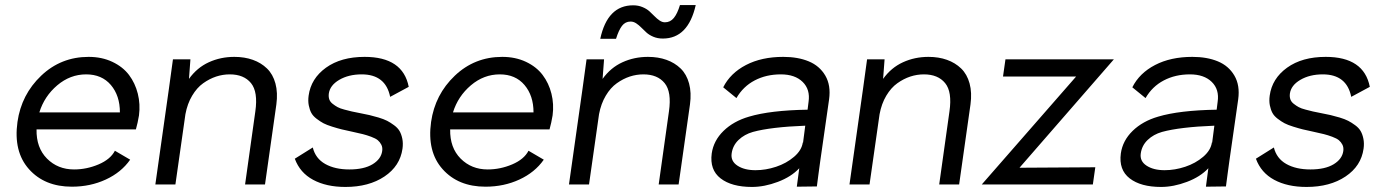

<svg xmlns="http://www.w3.org/2000/svg" viewBox="-20 -737 5532 767"><path d="M267.1 8.8Q158.2 8.8 95.7 -61.3Q33.2 -131.3 49.8 -250Q65.4 -359.4 144.5 -434.6Q223.6 -509.8 334 -509.8Q386.7 -509.8 428.7 -490Q470.7 -470.2 495.4 -437.5Q520 -404.8 530.5 -362.8Q541 -320.8 535.2 -275.9Q530.3 -246.1 522.9 -220.2H126Q124.5 -147 167.7 -103.5Q210.9 -60.1 275.9 -60.1Q326.2 -60.1 373.8 -80.3Q421.4 -100.6 439 -134.8L500 -99.1Q464.4 -48.3 402.6 -19.8Q340.8 8.8 267.1 8.8ZM137.2 -288.1H459Q459 -355 422.9 -397.5Q386.7 -439.9 324.2 -439.9Q260.3 -439.9 208.7 -396.2Q157.2 -352.5 137.2 -288.1Z M916 -509.8Q957 -509.8 990 -498Q1022.9 -486.3 1046.6 -463.4Q1070.3 -440.4 1080.3 -403.6Q1090.3 -366.7 1084 -319.8L1038.6 0H959L1000 -292Q1011.2 -370.1 982.7 -405Q954.1 -439.9 897.9 -439.9Q870.1 -439.9 843.5 -431.2Q816.9 -422.4 791.7 -404.5Q766.6 -386.7 747.6 -354.7Q728.5 -322.8 720.7 -280.8L680.7 0H600.6L654.8 -382.8L670.9 -500H740.7L734.9 -421.9Q767.1 -466.8 814.2 -488.3Q861.3 -509.8 916 -509.8Z M1359.9 9.8Q1283.7 9.8 1231 -18.6Q1178.2 -46.9 1157.7 -103L1229.5 -147.9Q1240.2 -104 1279.1 -82Q1317.9 -60.1 1375.5 -60.1Q1434.1 -60.1 1468.3 -80.8Q1502.4 -101.6 1506.8 -133.8Q1508.8 -147.9 1503.4 -158.7Q1498 -169.4 1489.3 -176.8Q1480.5 -184.1 1462.6 -190.7Q1444.8 -197.3 1429.2 -201.2Q1413.6 -205.1 1386.7 -210.9Q1360.8 -216.3 1345 -220.2Q1329.1 -224.1 1307.1 -231Q1285.2 -237.8 1272.2 -244.6Q1259.3 -251.5 1244.9 -262.5Q1230.5 -273.4 1223.6 -286.1Q1216.8 -298.8 1213.4 -316.4Q1210 -334 1212.9 -355Q1222.2 -423.3 1282.2 -466.6Q1342.3 -509.8 1436.5 -509.8Q1589.4 -509.8 1612.8 -390.1L1538.6 -350.1Q1520.5 -439.9 1424.8 -439.9Q1372.6 -439.9 1335.2 -418Q1297.9 -396 1293.5 -362.8Q1292 -350.1 1295.4 -340.1Q1298.8 -330.1 1308.8 -322.3Q1318.8 -314.5 1328.6 -309.1Q1338.4 -303.7 1356.2 -299.1Q1374 -294.4 1385.5 -291.7Q1397 -289.1 1417.5 -285.2Q1440.9 -280.8 1455.8 -277.3Q1470.7 -273.9 1491.9 -267.6Q1513.2 -261.2 1526.4 -254.4Q1539.6 -247.6 1554.2 -236.8Q1568.8 -226.1 1576.2 -213.4Q1583.5 -200.7 1587.2 -182.6Q1590.8 -164.6 1587.9 -143.1Q1578.1 -73.7 1515.9 -32Q1453.6 9.8 1359.9 9.8Z M1919.4 8.8Q1810.5 8.8 1748 -61.3Q1685.5 -131.3 1702.1 -250Q1717.8 -359.4 1796.9 -434.6Q1876 -509.8 1986.3 -509.8Q2039.1 -509.8 2081.1 -490Q2123 -470.2 2147.7 -437.5Q2172.4 -404.8 2182.9 -362.8Q2193.4 -320.8 2187.5 -275.9Q2182.6 -246.1 2175.3 -220.2H1778.3Q1776.9 -147 1820.1 -103.5Q1863.3 -60.1 1928.2 -60.1Q1978.5 -60.1 2026.1 -80.3Q2073.7 -100.6 2091.3 -134.8L2152.3 -99.1Q2116.7 -48.3 2054.9 -19.8Q1993.2 8.8 1919.4 8.8ZM1789.6 -288.1H2111.3Q2111.3 -355 2075.2 -397.5Q2039.1 -439.9 1976.6 -439.9Q1912.6 -439.9 1861.1 -396.2Q1809.6 -352.5 1789.6 -288.1Z M2568.4 -509.8Q2609.4 -509.8 2642.3 -498Q2675.3 -486.3 2699 -463.4Q2722.7 -440.4 2732.7 -403.6Q2742.7 -366.7 2736.3 -319.8L2690.9 0H2611.3L2652.3 -292Q2663.6 -370.1 2635 -405Q2606.4 -439.9 2550.3 -439.9Q2522.5 -439.9 2495.8 -431.2Q2469.2 -422.4 2444.1 -404.5Q2418.9 -386.7 2399.9 -354.7Q2380.9 -322.8 2373 -280.8L2333 0H2252.9L2307.1 -382.8L2323.2 -500H2393.1L2387.2 -421.9Q2419.4 -466.8 2466.6 -488.3Q2513.7 -509.8 2568.4 -509.8ZM2377.9 -582Q2406.7 -715.8 2509.3 -715.8Q2529.8 -715.8 2546.6 -708.7Q2563.5 -701.7 2574.5 -691.7Q2585.4 -681.6 2595 -671.9Q2604.5 -662.1 2615 -655Q2625.5 -647.9 2636.2 -647.9Q2657.7 -647.9 2671.9 -665.3Q2686 -682.6 2696.3 -716.8H2759.3Q2729 -583 2627.9 -583Q2606.9 -583 2590.1 -590.1Q2573.2 -597.2 2562.3 -607.2Q2551.3 -617.2 2541.7 -627Q2532.2 -636.7 2521.5 -643.8Q2510.7 -650.9 2499 -650.9Q2478 -650.9 2464.8 -633.8Q2451.7 -616.7 2440.9 -582Z M3108.9 -509.8Q3167.5 -509.8 3210.7 -491.9Q3253.9 -474.1 3276.9 -435.1Q3299.8 -396 3292 -339.8L3256.8 -94.2Q3254.4 -75.7 3249.5 -40.5Q3244.6 -5.4 3243.2 7.8L3163.1 8.8Q3166 -16.1 3172.9 -64.9Q3141.1 -30.8 3087.4 -10.5Q3033.7 9.8 2983.9 9.8Q2902.8 9.8 2858.6 -24.4Q2814.5 -58.6 2823.2 -124Q2830.6 -175.3 2870.4 -214.1Q2910.2 -252.9 2972.2 -271Q3057.1 -296.4 3206.1 -298.8L3210 -330.1Q3217.3 -379.4 3186.5 -409.7Q3155.8 -439.9 3099.1 -439.9Q3041 -439.9 2994.9 -415.8Q2948.7 -391.6 2921.9 -345.2L2869.1 -388.2Q2897.5 -444.8 2960 -477.3Q3022.5 -509.8 3108.9 -509.8ZM2902.8 -124Q2898.4 -93.3 2926 -75.2Q2953.6 -57.1 2998 -57.1Q3039.1 -57.1 3080.3 -70.8Q3121.6 -84.5 3152.1 -110.6Q3182.6 -136.7 3187 -168L3188 -167L3196.8 -234.9Q3059.1 -229.5 2987.8 -210Q2953.6 -200.2 2930.4 -178Q2907.2 -155.8 2902.8 -124Z M3689 -509.8Q3730 -509.8 3762.9 -498Q3795.9 -486.3 3819.6 -463.4Q3843.3 -440.4 3853.3 -403.6Q3863.3 -366.7 3856.9 -319.8L3811.5 0H3731.9L3772.9 -292Q3784.2 -370.1 3755.6 -405Q3727.1 -439.9 3670.9 -439.9Q3643.1 -439.9 3616.5 -431.2Q3589.8 -422.4 3564.7 -404.5Q3539.6 -386.7 3520.5 -354.7Q3501.5 -322.8 3493.7 -280.8L3453.6 0H3373.5L3427.7 -382.8L3443.8 -500H3513.7L3507.8 -421.9Q3540 -466.8 3587.2 -488.3Q3634.3 -509.8 3689 -509.8Z M3901.9 0 4278.8 -431.2H3986.8L3996.6 -500H4429.7L4052.7 -66.9L4355.5 -68.8L4345.7 0Z M4743.2 -509.8Q4801.8 -509.8 4845 -491.9Q4888.2 -474.1 4911.1 -435.1Q4934.1 -396 4926.3 -339.8L4891.1 -94.2Q4888.7 -75.7 4883.8 -40.5Q4878.9 -5.4 4877.4 7.8L4797.4 8.8Q4800.3 -16.1 4807.1 -64.9Q4775.4 -30.8 4721.7 -10.5Q4668 9.8 4618.2 9.8Q4537.1 9.8 4492.9 -24.4Q4448.7 -58.6 4457.5 -124Q4464.8 -175.3 4504.6 -214.1Q4544.4 -252.9 4606.4 -271Q4691.4 -296.4 4840.3 -298.8L4844.2 -330.1Q4851.6 -379.4 4820.8 -409.7Q4790 -439.9 4733.4 -439.9Q4675.3 -439.9 4629.2 -415.8Q4583 -391.6 4556.2 -345.2L4503.4 -388.2Q4531.7 -444.8 4594.2 -477.3Q4656.7 -509.8 4743.2 -509.8ZM4537.1 -124Q4532.7 -93.3 4560.3 -75.2Q4587.9 -57.1 4632.3 -57.1Q4673.3 -57.1 4714.6 -70.8Q4755.9 -84.5 4786.4 -110.6Q4816.9 -136.7 4821.3 -168L4822.3 -167L4831.1 -234.9Q4693.4 -229.5 4622.1 -210Q4587.9 -200.2 4564.7 -178Q4541.5 -155.8 4537.1 -124Z M5199.2 9.8Q5123 9.8 5070.3 -18.6Q5017.6 -46.9 4997.1 -103L5068.8 -147.9Q5079.6 -104 5118.4 -82Q5157.2 -60.1 5214.8 -60.1Q5273.4 -60.1 5307.6 -80.8Q5341.8 -101.6 5346.2 -133.8Q5348.1 -147.9 5342.8 -158.7Q5337.4 -169.4 5328.6 -176.8Q5319.8 -184.1 5302 -190.7Q5284.2 -197.3 5268.6 -201.2Q5252.9 -205.1 5226.1 -210.9Q5200.2 -216.3 5184.3 -220.2Q5168.5 -224.1 5146.5 -231Q5124.5 -237.8 5111.6 -244.6Q5098.6 -251.5 5084.2 -262.5Q5069.8 -273.4 5063 -286.1Q5056.2 -298.8 5052.7 -316.4Q5049.3 -334 5052.2 -355Q5061.5 -423.3 5121.6 -466.6Q5181.6 -509.8 5275.9 -509.8Q5428.7 -509.8 5452.1 -390.1L5377.9 -350.1Q5359.9 -439.9 5264.2 -439.9Q5211.9 -439.9 5174.6 -418Q5137.2 -396 5132.8 -362.8Q5131.3 -350.1 5134.8 -340.1Q5138.2 -330.1 5148.2 -322.3Q5158.2 -314.5 5168 -309.1Q5177.7 -303.7 5195.6 -299.1Q5213.4 -294.4 5224.9 -291.7Q5236.3 -289.1 5256.8 -285.2Q5280.3 -280.8 5295.2 -277.3Q5310.1 -273.9 5331.3 -267.6Q5352.5 -261.2 5365.7 -254.4Q5378.9 -247.6 5393.6 -236.8Q5408.2 -226.1 5415.5 -213.4Q5422.9 -200.7 5426.5 -182.6Q5430.2 -164.6 5427.2 -143.1Q5417.5 -73.7 5355.2 -32Q5293 9.8 5199.2 9.8Z"/></svg>

Font: Human Sans
Style: Italic
Weight: 400
Italic angle: -8°
Designer: Tim Radville
Foundry: Continuum
Version: Version 1.000;FEAKit 1.0